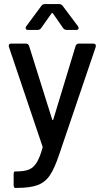

<svg xmlns="http://www.w3.org/2000/svg" viewBox="-20 -723 516 943"><path d="M47 185V134Q47 119 53 119H59Q99 119 121.5 110Q144 101 159.5 76.5Q175 52 189 3Q190 1 189 -3L24 -492Q23 -494 23 -498Q23 -509 36 -509H106Q119 -509 123 -497L236 -137Q237 -133 239 -133Q241 -133 242 -137L351 -496Q352 -502 357 -505.5Q362 -509 368 -509H438Q446 -509 449 -504.5Q452 -500 450 -492L271 35Q248 104 225 138Q202 172 165 186Q128 200 61 200H54Q51 200 49 196Q47 192 47 185ZM106 -585Q106 -590 109 -594L183 -694Q189 -703 201 -703H270Q282 -703 288 -694L363 -594Q366 -590 366 -585Q366 -576 354 -576H309Q296 -576 290 -585L240 -657Q238 -659 236 -659Q234 -659 233 -657L182 -585Q176 -576 164 -576H118Q106 -576 106 -585Z"/></svg>

Font: Barlow_Medium_SS
Style: Regular
Weight: 500
Designer: Jeremy Tribby
Foundry: Jeremy Tribby
Version: Version 1.101 August 23, 2024